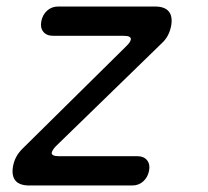

<svg xmlns="http://www.w3.org/2000/svg" viewBox="-20 -570 640 590"><path d="M70 0Q40 0 27.5 -15Q15 -30 20 -59Q23 -75 30 -88Q37 -101 49 -113L369 -429Q375 -435 378 -439.5Q381 -444 382 -448Q383 -454 377.5 -457Q372 -460 359 -460H143Q123 -460 113 -472.5Q103 -485 107 -505Q111 -525 125 -537.5Q139 -550 159 -550H456Q486 -550 498.5 -535Q511 -520 506 -491Q503 -475 496 -461.5Q489 -448 477 -437L152 -121Q146 -115 143 -110Q140 -105 139 -101Q138 -96 143.5 -93Q149 -90 161 -90H402Q422 -90 432 -77.5Q442 -65 438 -45Q434 -25 420 -12.5Q406 0 386 0Z"/></svg>

Font: Maple Mono Normal NL
Style: Italic
Weight: 400
Italic angle: -10°
Monospace: yes
Designer: subframe7536
Version: Version 7.000